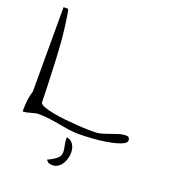

<svg xmlns="http://www.w3.org/2000/svg" viewBox="-150 -737 936 1058"><g transform="rotate(20 318.0 -208.0)"><path d="M113.3 -27.3Q100.6 -27.3 90.3 -24.4Q80.1 -21.5 68.8 -18.6Q57.6 -15.6 46.9 -13.2Q36.1 -10.7 24.4 -10.7Q24.4 -43 27.3 -72.8Q30.3 -102.5 40 -133.8V-627.9H66.4Q67.4 -627.9 69.8 -618.2Q72.3 -608.4 74.7 -591.8Q77.1 -575.2 80.1 -555.2Q83 -535.2 85.4 -514.6Q87.9 -494.1 89.8 -474.1Q91.8 -454.1 92.8 -441.4Q93.8 -427.7 95.7 -400.4Q97.7 -373 99.1 -338.9Q100.6 -304.7 102.1 -267.1Q103.5 -229.5 105 -195.3Q106.4 -161.1 106.9 -133.8Q107.4 -106.4 107.4 -92.8Q111.3 -82 133.8 -73.7Q156.2 -65.4 189.5 -59.1Q222.7 -52.7 260.7 -48.8Q298.8 -44.9 333.5 -42.5Q368.2 -40 395.5 -39.6Q422.9 -39.1 432.6 -39.1Q456.1 -39.1 477.5 -45.4Q499 -51.8 520.5 -59.6Q542 -67.4 564 -74.2Q585.9 -81.1 609.4 -81.1Q618.2 -81.1 623 -75.2Q627.9 -69.3 627.9 -59.6Q627.9 -47.9 611.3 -38.6Q594.7 -29.3 568.8 -22.5Q543 -15.6 511.7 -10.7Q480.5 -5.9 450.2 -3.4Q419.9 -1 396.5 0Q373 1 361.3 1Q329.1 1 298.3 -3.4Q267.6 -7.8 236.8 -13.7Q206.1 -19.5 175.3 -23.4Q144.5 -27.3 113.3 -27.3ZM241.2 193.4Q267.6 180.7 282.2 170.9Q296.9 161.1 303.7 150.9Q310.5 140.6 311.5 129.4Q312.5 118.2 310.1 105Q307.6 91.8 304.7 75.7Q301.8 59.6 301.8 40Q324.2 43 336.9 59.1Q349.6 75.2 352.5 97.2Q355.5 119.1 349.6 142.6Q343.8 166 331.1 183.6Q318.4 201.2 298.8 208.5Q279.3 215.8 254.9 207Z"/></g></svg>

Font: The Girl Next Door
Style: Regular
Weight: 400
Designer: Kimberly Geswein
Foundry: Kimberly Geswein
Version: Version 1.002 2010